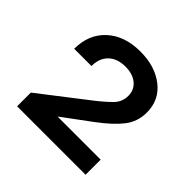

<svg xmlns="http://www.w3.org/2000/svg" viewBox="-114 -935 614 614"><g transform="rotate(45 192.5 -628.5)"><path d="M38.1 -426.8V-488.8L197.8 -612.3Q228.5 -636.2 247.3 -655.5Q266.1 -674.8 266.1 -701.7Q266.1 -729 246.3 -745.4Q226.6 -761.7 193.4 -761.7Q157.2 -761.7 136.2 -741.7Q115.2 -721.7 115.2 -686H37.1Q37.1 -751.5 79.6 -790.5Q122.1 -829.6 193.4 -829.6Q259.8 -829.6 302.7 -796.1Q345.7 -762.7 345.7 -706.1Q345.7 -664.6 321.3 -633.3Q296.9 -602.1 249 -566.4L153.3 -495.6V-495.1H347.7V-426.8Z"/></g></svg>

Font: Inter Display
Style: Regular
Weight: 400
Designer: Rasmus Andersson
Foundry: rsms
Version: Version 4.001;git-9221beed3